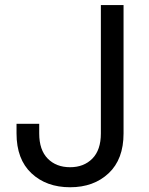

<svg xmlns="http://www.w3.org/2000/svg" viewBox="-20 -748 605 777"><path d="M263.7 9.8Q167.5 9.8 107.2 -46.9Q46.9 -103.5 46.9 -208V-247.1H138.7V-208Q138.7 -141.1 173.1 -106.2Q207.5 -71.3 263.7 -71.3Q319.3 -71.3 353.8 -106.2Q388.2 -141.1 388.2 -208V-727.5H480V-208Q480 -103.5 419.7 -46.9Q359.4 9.8 263.7 9.8Z"/></svg>

Font: Inter 17pt
Style: Regular
Weight: 400
Version: Version 4.001;git-66647c0bb